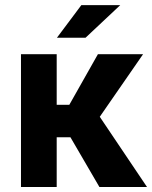

<svg xmlns="http://www.w3.org/2000/svg" viewBox="-20 -744 605 764"><path d="M260.3 -197.8H205.6V0H63.5V-528.3H205.6V-327.1H255.9L369.6 -528.3H549.3L377 -279.3L564.9 0H375.5ZM303.7 -723.6H458.5L320.3 -593.8H206.5Z"/></svg>

Font: Roboto Web
Style: Bold
Weight: 700
Designer: Google
Version: Version 1.200310; 2013